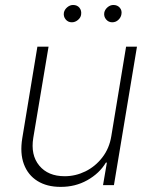

<svg xmlns="http://www.w3.org/2000/svg" viewBox="-20 -730 597 757"><path d="M418.9 -193.4 477.1 -545.9H520L429.2 0H386.2L401.4 -88.9H397.5Q372.1 -46.4 324.2 -19.5Q276.4 7.3 218.3 6.8Q165 6.8 127.7 -16.4Q90.3 -39.6 74.2 -82.8Q58.1 -126 67.9 -185.5L127.4 -545.9H171.4L111.3 -187Q100.1 -119.1 134.8 -77.1Q169.4 -35.2 234.9 -35.2Q277.8 -35.2 316.9 -54.4Q356 -73.7 383.5 -109.4Q411.1 -145 418.9 -193.4ZM263.2 -642.1Q248 -642.1 238.8 -653.6Q229.5 -665 231.9 -680.2Q234.4 -692.4 245.1 -701.4Q255.9 -710.4 268.1 -710.4Q284.2 -710.4 293.2 -699.5Q302.2 -688.5 299.8 -672.4Q298.3 -660.6 287.4 -651.4Q276.4 -642.1 263.2 -642.1ZM422.4 -642.1Q407.7 -642.1 398.2 -653.6Q388.7 -665 391.1 -680.2Q393.6 -692.4 404.1 -701.4Q414.6 -710.4 427.2 -710.4Q442.9 -710.4 452.4 -699.5Q461.9 -688.5 458.5 -672.4Q456.1 -660.2 446 -651.1Q436 -642.1 422.4 -642.1Z"/></svg>

Font: Inter Tight ExtraLight
Style: Italic
Weight: 250
Italic angle: -9.39999°
Designer: Rasmus Andersson
Foundry: rsms
Version: Version 3.004